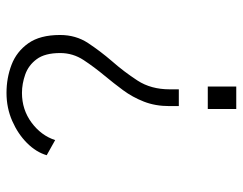

<svg xmlns="http://www.w3.org/2000/svg" viewBox="-98 -442 746 590"><g transform="rotate(90 275.0 -147.0)"><path d="M315 -412.5H246V-500H315ZM306 -323.5V-294.5Q306 -251 292.2 -216Q278.5 -181 257 -152Q235.5 -123 213.5 -96.5Q186 -63.5 164.5 -30.8Q143 2 143 41Q143 88 161.8 113.2Q180.5 138.5 209 148.5Q237.5 158.5 265.5 158.5Q317 158.5 356.8 129Q396.5 99.5 410.5 56.5L457 82.5Q447.5 115 419.5 143Q391.5 171 351.5 188.5Q311.5 206 265.5 206Q219.5 206 179 190.5Q138.5 175 113 139Q87.5 103 87.5 41.5Q87.5 -7 112.2 -44.5Q137 -82 167.5 -117.5Q200.5 -155 227.5 -196.5Q254.5 -238 254.5 -295.5V-323.5Z"/></g></svg>

Font: Trispace SemiCondensed ExtraLight
Style: Regular
Weight: 200
Width: 4
Designer: Tyler Finck
Foundry: Etcetera Type Company
Version: Version 1.210; ttfautohint (v1.8.3)